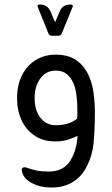

<svg xmlns="http://www.w3.org/2000/svg" viewBox="-20 -620 497 854"><path d="M195 -472 148 -589Q143 -600 157 -600Q192 -600 205 -568L225 -521L245 -568Q258 -600 293 -600Q307 -600 303 -589L255 -472Q250 -461 239 -461H212Q200 -461 195 -472ZM378 -276Q391 -246 396.5 -204Q402 -162 402 -118Q402 -49 396.5 12.5Q391 74 364 124Q342 167 301.5 191Q261 215 205 214Q159 214 121 194Q83 174 77 139Q75 124 89 124Q93 124 96.5 125Q100 126 102 127Q123 134 143 138.5Q163 143 200 143Q262 142 291.5 96.5Q321 51 325 -16Q299 -3 274 3.5Q249 10 223 9Q173 9 135 -16Q97 -41 76.5 -84Q56 -127 56 -182Q56 -243 78.5 -286.5Q101 -330 140 -353.5Q179 -377 227 -377Q286 -377 322.5 -350Q359 -323 378 -276ZM324 -117Q325 -150 321 -188.5Q317 -227 307 -249Q296 -275 277 -290.5Q258 -306 228 -306Q185 -306 159.5 -271Q134 -236 134 -184Q134 -130 159.5 -96.5Q185 -63 229 -63Q256 -63 280 -70Q304 -77 323 -92Q324 -97 324 -103.5Q324 -110 324 -117Z"/></svg>

Font: Zain
Style: Regular
Weight: 400
Designer: Zain,Boutros
Foundry: Mobile Telecommunications Company (Zain), 2024
Version: Version 1.51; ttfautohint (v1.8.4)